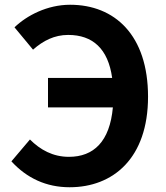

<svg xmlns="http://www.w3.org/2000/svg" viewBox="-20 -774 697 808"><path d="M119 -565C162 -603 209 -627 267 -627C370 -627 435 -569 452 -446H182V-322H455C442 -178 374 -114 270 -114C202 -114 149 -144 106 -187L28 -95C93 -24 175 14 273 14C456 14 603 -108 603 -367C603 -626 463 -754 275 -754C179 -754 93 -709 41 -659Z"/></svg>

Font: Source Han Sans SC Bold
Style: Regular
Weight: 700
Designer: Ryoko NISHIZUKA (kana & ideographs); Paul D. Hunt (Latin, Greek & Cyrillic); Wenlong ZHANG (bopomofo); Sandoll Communica
Foundry: Adobe Systems Incorporated
Version: Version 1.001;PS 1.001;hotconv 1.0.78;makeotf.lib2.5.61930